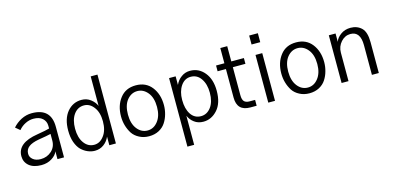

<svg xmlns="http://www.w3.org/2000/svg" viewBox="-84 -1287 4185 2043"><g transform="rotate(-15 2008.5 -265.0)"><path d="M117.2 -134.8Q117.2 -97.7 148.4 -72.3Q179.7 -45.9 234.4 -45.9Q303.7 -45.9 353.5 -90.8Q402.3 -135.7 402.3 -205.1Q402.3 -229.5 402.3 -278.3Q359.4 -267.6 265.6 -252.9Q189.5 -239.3 153.3 -210.9Q117.2 -182.6 117.2 -134.8ZM41 -128.9Q41 -275.4 267.6 -310.5Q369.1 -327.1 402.3 -337.9Q402.3 -347.7 402.3 -368.2Q402.3 -417 367.2 -449.2Q332 -481.4 267.6 -481.4Q220.7 -481.4 176.8 -459Q133.8 -437.5 103.5 -400.4Q86.9 -414.1 54.7 -441.4Q93.8 -486.3 148.4 -514.6Q204.1 -543 265.6 -543Q476.6 -543 476.6 -336.9Q476.6 -224.6 476.6 0Q459 0 404.3 0Q404.3 -21.5 404.3 -85.9Q388.7 -43.9 339.8 -13.7Q291 17.6 224.6 17.6Q137.7 17.6 88.9 -23.4Q41 -64.5 41 -128.9Z M592.8 -263.7Q592.8 -393.6 655.3 -468.8Q717.8 -543 813.5 -543Q871.1 -543 913.1 -509.8Q956.1 -476.6 973.6 -433.6Q973.6 -542 973.6 -758.8Q992.2 -758.8 1047.9 -758.8Q1047.9 -569.3 1047.9 0Q1030.3 0 975.6 0Q975.6 -23.4 975.6 -94.7Q955.1 -45.9 913.1 -14.6Q870.1 17.6 813.5 17.6Q773.4 17.6 735.4 1Q698.2 -14.6 665 -45.9Q632.8 -78.1 612.3 -134.8Q592.8 -190.4 592.8 -263.7ZM668.9 -263.7Q668.9 -165 711.9 -105.5Q754.9 -45.9 823.2 -45.9Q886.7 -45.9 930.7 -105.5Q975.6 -164.1 975.6 -263.7Q975.6 -362.3 930.7 -420.9Q886.7 -479.5 823.2 -479.5Q753.9 -479.5 710.9 -419.9Q668.9 -361.3 668.9 -263.7Z M1251 -262.7Q1251 -163.1 1296.9 -104.5Q1342.8 -45.9 1411.1 -45.9Q1478.5 -45.9 1524.4 -104.5Q1571.3 -163.1 1571.3 -262.7Q1571.3 -364.3 1524.4 -421.9Q1477.5 -479.5 1411.1 -479.5Q1343.8 -479.5 1296.9 -421.9Q1251 -364.3 1251 -262.7ZM1174.8 -262.7Q1174.8 -382.8 1237.3 -462.9Q1298.8 -543 1411.1 -543Q1522.5 -543 1585 -462.9Q1647.5 -382.8 1647.5 -262.7Q1647.5 -211.9 1633.8 -164.1Q1621.1 -116.2 1593.8 -74.2Q1567.4 -33.2 1520.5 -7.8Q1472.7 17.6 1411.1 17.6Q1350.6 17.6 1303.7 -7.8Q1255.9 -32.2 1228.5 -73.2Q1202.1 -115.2 1188.5 -163.1Q1174.8 -210.9 1174.8 -262.7Z M1848.6 -263.7Q1848.6 -166 1888.7 -105.5Q1928.7 -45.9 1999 -45.9Q2065.4 -45.9 2109.4 -104.5Q2153.3 -163.1 2153.3 -263.7Q2153.3 -358.4 2111.3 -418.9Q2070.3 -479.5 1999 -479.5Q1932.6 -479.5 1890.6 -418.9Q1848.6 -357.4 1848.6 -263.7ZM1774.4 229.5Q1774.4 41 1774.4 -525.4Q1793 -525.4 1846.7 -525.4Q1846.7 -502 1846.7 -430.7Q1869.1 -481.4 1912.1 -511.7Q1954.1 -543 2008.8 -543Q2104.5 -543 2167 -466.8Q2229.5 -390.6 2229.5 -263.7Q2229.5 -127.9 2164.1 -55.7Q2098.6 17.6 2008.8 17.6Q1950.2 17.6 1909.2 -13.7Q1868.2 -43.9 1848.6 -90.8Q1848.6 15.6 1848.6 229.5Q1830.1 229.5 1774.4 229.5Z M2292 -461.9Q2292 -477.5 2292 -525.4Q2314.5 -525.4 2383.8 -525.4Q2383.8 -567.4 2383.8 -693.4Q2402.3 -693.4 2460 -693.4Q2460 -651.4 2460 -525.4Q2495.1 -525.4 2598.6 -525.4Q2598.6 -509.8 2598.6 -461.9Q2564.5 -461.9 2460 -461.9Q2460 -384.8 2460 -154.3Q2460 -105.5 2478.5 -85Q2497.1 -64.5 2538.1 -64.5Q2558.6 -64.5 2598.6 -64.5Q2598.6 -47.9 2598.6 0Q2581.1 0 2528.3 0Q2383.8 0 2383.8 -147.5Q2383.8 -252 2383.8 -461.9Q2360.4 -461.9 2292 -461.9Z M2714.8 -643.6Q2714.8 -668 2714.8 -742.2Q2738.3 -742.2 2810.5 -742.2Q2810.5 -717.8 2810.5 -643.6Q2786.1 -643.6 2714.8 -643.6ZM2726.6 0Q2726.6 -130.9 2726.6 -525.4Q2745.1 -525.4 2800.8 -525.4Q2800.8 -393.6 2800.8 0Q2782.2 0 2726.6 0Z M3016.6 -262.7Q3016.6 -163.1 3062.5 -104.5Q3108.4 -45.9 3176.8 -45.9Q3244.1 -45.9 3290 -104.5Q3336.9 -163.1 3336.9 -262.7Q3336.9 -364.3 3290 -421.9Q3243.2 -479.5 3176.8 -479.5Q3109.4 -479.5 3062.5 -421.9Q3016.6 -364.3 3016.6 -262.7ZM2940.4 -262.7Q2940.4 -382.8 3002.9 -462.9Q3064.5 -543 3176.8 -543Q3288.1 -543 3350.6 -462.9Q3413.1 -382.8 3413.1 -262.7Q3413.1 -211.9 3399.4 -164.1Q3386.7 -116.2 3359.4 -74.2Q3333 -33.2 3286.1 -7.8Q3238.3 17.6 3176.8 17.6Q3116.2 17.6 3069.3 -7.8Q3021.5 -32.2 2994.1 -73.2Q2967.8 -115.2 2954.1 -163.1Q2940.4 -210.9 2940.4 -262.7Z M3534.2 0Q3534.2 -130.9 3534.2 -525.4Q3552.7 -525.4 3608.4 -525.4Q3608.4 -502.9 3608.4 -435.5Q3608.4 -435.5 3609.4 -435.5Q3621.1 -474.6 3667 -508.8Q3712.9 -543 3776.4 -543Q3849.6 -543 3897.5 -497.1Q3944.3 -451.2 3944.3 -339.8Q3944.3 -226.6 3944.3 0Q3925.8 0 3868.2 0Q3868.2 -82 3868.2 -327.1Q3868.2 -479.5 3758.8 -479.5Q3698.2 -479.5 3654.3 -430.7Q3610.4 -381.8 3610.4 -313.5Q3610.4 -209 3610.4 0Q3591.8 0 3534.2 0Z"/></g></svg>

Font: Gothic A1
Style: Regular
Weight: 400
Designer: HanYang I&C Co.,Ltd.
Version: Version 2.50